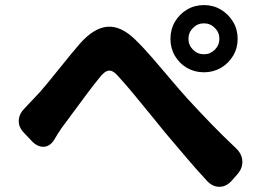

<svg xmlns="http://www.w3.org/2000/svg" viewBox="-20 -759 1040 757"><path d="M74 -236Q52 -259 54 -285.5Q56 -312 79 -334Q82 -337 92 -348Q102 -359 112 -369Q135 -392 165.5 -429Q196 -466 230 -508.5Q264 -551 295 -587Q350 -649 403 -653.5Q456 -658 512 -604Q547 -570 584 -527Q621 -484 656.5 -442Q692 -400 720 -369Q769 -316 812.5 -271Q856 -226 911 -174Q934 -152 935.5 -124Q937 -96 916 -72L894 -47Q873 -23 846 -22.5Q819 -22 797 -45Q755 -90 717.5 -134.5Q680 -179 633 -234Q603 -271 569.5 -312Q536 -353 505 -390.5Q474 -428 450 -454Q426 -483 408.5 -480.5Q391 -478 371 -451Q352 -428 325 -392Q298 -356 270.5 -318.5Q243 -281 222 -253Q215 -243 206 -228.5Q197 -214 195 -210Q179 -183 155 -180.5Q131 -178 108 -200ZM723 -606Q723 -581 741 -563Q759 -545 784 -545Q809 -545 827 -563Q845 -581 845 -606Q845 -631 827 -649Q809 -667 784 -667Q759 -667 741 -649Q723 -631 723 -606ZM652 -606Q652 -643 669.5 -673Q687 -703 717 -721Q747 -739 784 -739Q821 -739 851 -721Q881 -703 899 -673Q917 -643 917 -606Q917 -569 899 -539Q881 -509 851 -491.5Q821 -474 784 -474Q747 -474 717 -491.5Q687 -509 669.5 -539Q652 -569 652 -606Z"/></svg>

Font: Chiron GoRound TC EB
Style: Regular
Weight: 700
Designer: Ryoko NISHIZUKA 西塚涼子 (kana, bopomofo & ideographs); Paul D. Hunt (Latin, Greek & Cyrillic); Sandoll Communications 산돌커뮤니
Foundry: Adobe
Version: Version 1.000;hotconv 1.1.1;makeotfexe 2.6.0